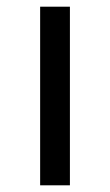

<svg xmlns="http://www.w3.org/2000/svg" viewBox="-20 -554 330 574"><path d="M100 -534H189V0H100Z"/></svg>

Font: Martel Sans
Style: Regular
Weight: 400
Designer: Dan Reynolds and Mathieu Réguer
Foundry: Dan Reynolds and Mathieu Réguer
Version: Version 1.002; ttfautohint (v1.1) -l 5 -r 5 -G 72 -x 0 -D la